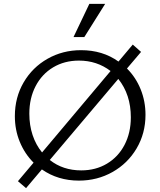

<svg xmlns="http://www.w3.org/2000/svg" viewBox="-20 -927 830 995"><path d="M197 -49 115 48 73 12 154 -84Q108 -130 82.5 -192Q57 -254 57 -325Q57 -422 102.5 -500Q148 -578 226.5 -622.5Q305 -667 400 -667Q512 -667 594 -608L668 -696L711 -658L638 -572Q684 -526 709 -464Q734 -402 734 -332Q734 -236 688 -158Q642 -80 563 -35.5Q484 9 389 9Q280 9 197 -49ZM658 -319Q658 -437 593 -518L238 -98Q306 -44 401 -44Q476 -44 534.5 -79Q593 -114 625.5 -176.5Q658 -239 658 -319ZM443 -907H525L417 -735H361ZM198 -137 553 -559Q482 -613 389 -613Q314 -613 255.5 -578Q197 -543 164.5 -480.5Q132 -418 132 -338Q132 -278 149 -227Q166 -176 198 -137Z"/></svg>

Font: LXGW Bright GB
Style: Regular
Weight: 400
Designer: Christian Thalmann (Catharsis Fonts)
Foundry: LXGW / Christian Thalmann (Catharsis Fonts) / Fontworks Inc.
Version: Version 5.510